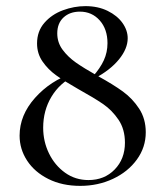

<svg xmlns="http://www.w3.org/2000/svg" viewBox="-20 -594 529 627"><path d="M331 -453Q331 -499 305.5 -527.5Q280 -556 241 -556Q208 -556 187.5 -537Q167 -518 167 -485Q167 -455 184.5 -431.5Q202 -408 227.5 -390Q253 -372 299 -346Q350 -318 381.5 -295Q413 -272 434.5 -239Q456 -206 456 -162Q456 -113 427 -73Q398 -33 349 -10Q300 13 242 13Q183 13 138 -9.5Q93 -32 68.5 -69.5Q44 -107 44 -151Q44 -218 94.5 -274.5Q145 -331 218 -355L224 -347Q175 -323 148 -278Q121 -233 121 -177Q121 -132 140 -93Q159 -54 192.5 -30Q226 -6 269 -6Q321 -6 354.5 -40.5Q388 -75 388 -128Q388 -172 367 -203Q346 -234 317 -254Q288 -274 234 -304Q190 -329 163.5 -348Q137 -367 119 -393Q101 -419 101 -452Q101 -492 125 -519.5Q149 -547 185.5 -560.5Q222 -574 259 -574Q300 -574 331.5 -558.5Q363 -543 380 -519Q397 -495 397 -469Q397 -435 368.5 -400Q340 -365 289 -338L283 -344Q307 -371 319 -397Q331 -423 331 -453Z"/></svg>

Font: Cormorant Garamond Medium
Style: Regular
Weight: 500
Designer: Christian Thalmann (Catharsis Fonts)
Foundry: Catharsis Fonts
Version: Version 4.000